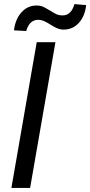

<svg xmlns="http://www.w3.org/2000/svg" viewBox="-20 -917 440 937"><path d="M343.3 -897C333 -860.4 313.5 -841.8 285.6 -841.8C284.7 -841.8 283.7 -841.8 283.2 -841.8C275.4 -841.8 267.6 -843.3 259.8 -845.7C252.4 -848.6 239.7 -855.5 222.7 -866.2C205.6 -876.5 192.9 -883.3 185.5 -886.2C177.7 -888.7 169.4 -890.1 160.6 -890.1C159.7 -890.1 159.2 -890.1 158.2 -890.1C128.9 -890.1 104.5 -878.9 84.5 -856.4C64.5 -834 52.2 -804.7 48.3 -769L107.9 -765.6C118.2 -801.3 136.7 -819.3 164.6 -820.3C165.5 -820.3 166 -820.3 166.5 -820.3C210.4 -820.3 242.7 -772.5 289.6 -772.5C319.8 -772.5 344.7 -783.2 364.7 -805.2C384.8 -827.1 396.5 -856 400.4 -892.1ZM250.5 -710.9H159.2L35.6 0H127Z"/></svg>

Font: Roboto
Style: Italic
Weight: 400
Italic angle: -12°
Designer: Google
Version: Version 2.137; 2017